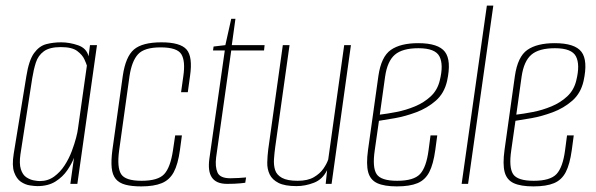

<svg xmlns="http://www.w3.org/2000/svg" viewBox="-20 -656 2125 685"><path d="M113 8Q104 8 87 5.5Q70 3 54.5 -7.5Q39 -18 30.5 -41.5Q22 -65 29 -108L74 -384Q83 -441 101.5 -466.5Q120 -492 145 -498.5Q170 -505 198 -505Q228 -505 258.5 -494.5Q289 -484 296 -455L301 -495H326L256 0H231L244 -93Q236 -72 220 -48.5Q204 -25 178 -8.5Q152 8 113 8ZM122 -10Q151 -10 173 -26Q195 -42 210.5 -66Q226 -90 236 -116.5Q246 -143 251.5 -164.5Q257 -186 258 -196L290 -422Q288 -429 281 -444.5Q274 -460 255.5 -474Q237 -488 197 -488Q157 -488 136.5 -473Q116 -458 108 -433Q100 -408 95 -377L53 -106Q48 -72 54.5 -52Q61 -32 74 -23.5Q87 -15 100.5 -12.5Q114 -10 122 -10Z M484 9Q450 9 427.5 3Q405 -3 393 -17.5Q381 -32 378.5 -57.5Q376 -83 381 -121L418 -385Q428 -454 458 -479.5Q488 -505 556 -505Q623 -505 645.5 -479.5Q668 -454 658 -385L650 -327H626L634 -384Q642 -438 627 -462.5Q612 -487 553 -487Q495 -487 472.5 -462.5Q450 -438 442 -384L405 -119Q397 -59 412 -35Q427 -11 485 -11Q544 -11 566 -35Q588 -59 597 -119L605 -173H629L622 -121Q615 -70 600 -42Q585 -14 557 -2.5Q529 9 484 9Z M791 0Q770 0 756.5 -6Q743 -12 735.5 -23.5Q728 -35 726 -51.5Q724 -68 727 -90L782 -476H740L742 -490L784 -495L805 -589H820L807 -495H924L922 -476H805L751 -94Q747 -61 756 -40.5Q765 -20 802 -20Q816 -20 832 -21Q848 -22 858 -23L855 -4Q848 -3 838 -2Q828 -1 816 -0.5Q804 0 791 0Z M1038 8Q996 8 973.5 -3.5Q951 -15 942 -34Q933 -53 933.5 -76Q934 -99 937 -123L989 -495H1013L962 -132Q959 -110 957.5 -88.5Q956 -67 961.5 -49.5Q967 -32 986 -21.5Q1005 -11 1042 -11Q1078 -11 1100 -24Q1122 -37 1134 -54.5Q1146 -72 1151 -87L1208 -495H1232L1163 0H1142L1147 -49Q1131 -16 1100 -4Q1069 8 1038 8Z M1396 9Q1351 9 1326 -2.5Q1301 -14 1293.5 -42Q1286 -70 1293 -121L1330 -385Q1340 -454 1374.5 -478Q1409 -502 1472 -502Q1544 -502 1567.5 -471Q1591 -440 1575 -367Q1565 -323 1534.5 -296.5Q1504 -270 1465 -255.5Q1426 -241 1389.5 -234.5Q1353 -228 1332 -225L1317 -120Q1308 -59 1323.5 -35Q1339 -11 1397 -11Q1456 -11 1478.5 -35Q1501 -59 1509 -120L1516 -173H1540L1533 -121Q1526 -70 1511.5 -42Q1497 -14 1469.5 -2.5Q1442 9 1396 9ZM1335 -247Q1361 -250 1394.5 -256.5Q1428 -263 1460.5 -276.5Q1493 -290 1517 -312.5Q1541 -335 1549 -369Q1563 -425 1548 -454.5Q1533 -484 1473 -484Q1416 -484 1389 -461Q1362 -438 1354 -383Z M1627 0 1717 -636H1740L1650 0Z M1883 9Q1838 9 1813 -2.5Q1788 -14 1780.5 -42Q1773 -70 1780 -121L1817 -385Q1827 -454 1861.5 -478Q1896 -502 1959 -502Q2031 -502 2054.5 -471Q2078 -440 2062 -367Q2052 -323 2021.5 -296.5Q1991 -270 1952 -255.5Q1913 -241 1876.5 -234.5Q1840 -228 1819 -225L1804 -120Q1795 -59 1810.5 -35Q1826 -11 1884 -11Q1943 -11 1965.5 -35Q1988 -59 1996 -120L2003 -173H2027L2020 -121Q2013 -70 1998.5 -42Q1984 -14 1956.5 -2.5Q1929 9 1883 9ZM1822 -247Q1848 -250 1881.5 -256.5Q1915 -263 1947.5 -276.5Q1980 -290 2004 -312.5Q2028 -335 2036 -369Q2050 -425 2035 -454.5Q2020 -484 1960 -484Q1903 -484 1876 -461Q1849 -438 1841 -383Z"/></svg>

Font: Alumni Sans Thin Thin
Style: Italic
Weight: 250
Italic angle: -8°
Version: Version 1.016